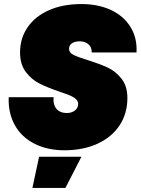

<svg xmlns="http://www.w3.org/2000/svg" viewBox="-20 -730 694 948"><path d="M23 -250H245L244 -238Q244 -208 261 -190Q278 -172 310 -172Q334 -172 350 -184.5Q366 -197 366 -217Q366 -231 354 -241.5Q342 -252 323.5 -259.5Q305 -267 272 -278Q214 -298 175 -317.5Q136 -337 107.5 -374.5Q79 -412 79 -471Q79 -541 116.5 -595.5Q154 -650 222.5 -680Q291 -710 382 -710Q465 -710 528 -680.5Q591 -651 624.5 -596.5Q658 -542 654 -471H433Q433 -498 416 -512Q399 -526 374 -526Q350 -526 335.5 -516.5Q321 -507 321 -488Q321 -470 343 -459Q365 -448 411 -434Q471 -415 510.5 -397Q550 -379 579.5 -342Q609 -305 609 -246Q609 -169 570 -110.5Q531 -52 460.5 -20Q390 12 298 12Q214 12 150 -20.5Q86 -53 53 -112.5Q20 -172 23 -250ZM173 44H382L303 198H140Z"/></svg>

Font: Azeret Mono Black
Style: Italic
Weight: 900
Italic angle: -12°
Designer: Martin Vácha
Foundry: Displaay
Version: Version 1.000; Glyphs 3.0.3, build 3074